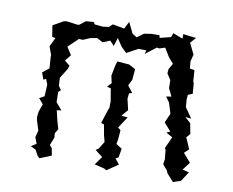

<svg xmlns="http://www.w3.org/2000/svg" viewBox="-81 -832 1161 957"><g transform="rotate(10 500.0 -354.0)"><path d="M697 -633 724 -589 749 -560 732 -531 730 -509 750 -478 751 -437 770 -398 744 -394 763 -367 780 -313 759 -266 795 -225 776 -217 809 -199 782 -139 787 -133 792 -84 788 -59 811 -32 817 -18 851 20 890 7 921 -41 888 -50 918 -89 880 -133 902 -154V-156L878 -211L895 -231L885 -284L856 -310L886 -307L850 -359L847 -398L849 -421L872 -430L868 -482L864 -491L860 -548L836 -552L833 -588L842 -623L815 -679L840 -707L774 -715V-692L724 -711L717 -690L661 -676L658 -689H619L581 -683L548 -659L525 -673L498 -728L479 -691L420 -702L403 -686L374 -682L331 -686L324 -697L285 -694L254 -670H243L192 -677L177 -675L124 -645L133 -588L150 -585L128 -540L143 -499V-488L147 -431L114 -405L127 -370L139 -377L150 -350L147 -290L122 -276L145 -249L131 -209L128 -183L130 -167L146 -116L137 -81L149 -50L123 -33L149 -20L164 8L175 19L234 -5L227 -42L215 -55L231 -96L229 -117L243 -140L231 -180L219 -232L242 -235L211 -271L210 -323L222 -334L208 -354L206 -394L237 -444L243 -461L216 -483L241 -514L216 -553L266 -601L286 -600L321 -615L355 -621L385 -605L421 -620L443 -597L456 -639L483 -599L510 -573L567 -604L607 -603L601 -584L656 -626L669 -624ZM444 -71 482 -41 452 1 502 13 514 20 571 -19 549 -46 563 -54 571 -99 541 -118 545 -140 549 -189 535 -200 573 -258 541 -261 569 -294 556 -350 559 -377 574 -382 548 -416 563 -446 568 -501 535 -519 474 -524 467 -500 457 -449 465 -412 445 -391 465 -386 476 -321 475 -294 477 -296 465 -262 448 -208 463 -203 472 -152 481 -117 457 -79Z"/></g></svg>

Font: チョークS
Style: Regular
Weight: 400
Designer: [Stick] Fontworks Inc.
Foundry: [Stick] Fontworks Inc.
Version: Version 1.200;FEAKit 1.0